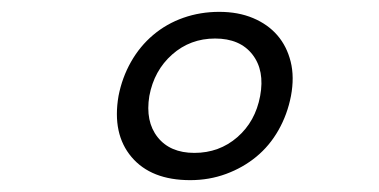

<svg xmlns="http://www.w3.org/2000/svg" viewBox="-20 -760 640 324"><path d="M301 -456Q235 -456 202 -495Q169 -534 180 -598Q186 -629 201 -655.5Q216 -682 238.5 -701Q261 -720 289.5 -730Q318 -740 350 -740Q382 -740 407 -729.5Q432 -719 448 -700.5Q464 -682 470.5 -656Q477 -630 471 -598Q465 -567 450 -540.5Q435 -514 412.5 -495.5Q390 -477 361.5 -466.5Q333 -456 301 -456ZM308 -502Q350 -502 380.5 -528.5Q411 -555 419 -598Q427 -641 406 -668Q385 -695 343 -695Q301 -695 270.5 -668Q240 -641 232 -598Q225 -555 246 -528.5Q267 -502 308 -502Z"/></svg>

Font: Maple Mono ExtraLight
Style: Italic
Weight: 275
Italic angle: -10°
Monospace: yes
Designer: subframe7536
Version: Version 7.000